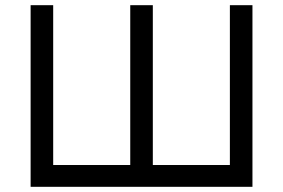

<svg xmlns="http://www.w3.org/2000/svg" viewBox="-20 -720 1091 740"><path d="M98 0V-700H185V-84H482V-700H569V-84H866V-700H953V0Z"/></svg>

Font: Overpass
Style: Regular
Weight: 400
Designer: Delve Withrington, Dave Bailey, Thomas Jockin
Foundry: Delve Fonts LLC
Version: Version 4.000